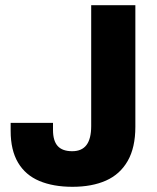

<svg xmlns="http://www.w3.org/2000/svg" viewBox="-20 -707 603 739"><path d="M259 12Q185 12 131.5 -10.5Q78 -33 49.5 -81Q21 -129 21 -203V-234H184V-207Q184 -165 202 -145Q220 -125 258 -125Q295 -125 313 -149Q331 -173 331 -222V-687H501V-219Q501 -139 471.5 -87.5Q442 -36 388 -12Q334 12 259 12Z"/></svg>

Font: Archivo SemiCondensed ExtraBold
Style: Regular
Weight: 800
Width: 4
Designer: Hector Gatti
Foundry: Omnibus-Type
Version: Version 2.001